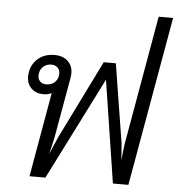

<svg xmlns="http://www.w3.org/2000/svg" viewBox="-56 -863 846 915"><g transform="rotate(5 367.5 -405.5)"><path d="M735 -811 592 0H518L442 -490L195 0H119L190 -404Q172 -395 150 -395Q115 -395 93 -416.5Q71 -438 71 -472Q71 -522 103.5 -554Q136 -586 188 -586Q228 -586 251.5 -564Q275 -542 275 -506Q275 -498 273 -484L222 -196Q216 -166 203 -114L239 -197L424 -572H482L542 -197L549 -114Q554 -176 558 -196L666 -811ZM160 -443Q186 -443 202 -459Q218 -475 218 -500Q218 -517 206.5 -528Q195 -539 177 -539Q152 -539 136 -523Q120 -507 120 -481Q120 -464 131 -453.5Q142 -443 160 -443Z"/></g></svg>

Font: Sarabun Light
Style: Italic
Weight: 300
Italic angle: -10°
Designer: Suppakit Chalermlarp | Katatrad Co.,Ltd.
Foundry: Cadson Demak Co.,Ltd.
Version: Version 1.000; ttfautohint (v1.6)